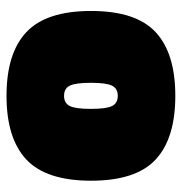

<svg xmlns="http://www.w3.org/2000/svg" viewBox="-4 -554 571 604"><g transform="rotate(-90 282.0 -252.5)"><path d="M81.5 -455.5Q148 -518 282 -518Q416 -518 482.5 -455.5Q549 -393 549 -252Q549 -111 482.5 -49Q416 13 282 13Q148 13 81.5 -49Q15 -111 15 -252Q15 -393 81.5 -455.5ZM250 -186Q259 -168 282 -168Q305 -168 314 -186Q323 -204 323 -252.5Q323 -301 314 -319Q305 -337 282 -337Q259 -337 250 -319Q241 -301 241 -252.5Q241 -204 250 -186Z"/></g></svg>

Font: Titillium Web Black
Style: Regular
Weight: 900
Version: Version 1.002;PS 35.000;hotconv 1.0.70;makeotf.lib2.5.55311